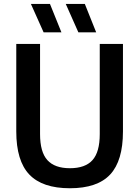

<svg xmlns="http://www.w3.org/2000/svg" viewBox="-20 -968 724 997"><path d="M343 9.5Q200 9.5 132.2 -61.8Q64.5 -133 64.5 -285.5V-740H188V-272Q188 -178.5 226 -136.5Q264 -94.5 343 -94.5Q422.5 -94.5 460.2 -136.5Q498 -178.5 498 -272V-740H618.5V-285.5Q618.5 -133 552 -61.8Q485.5 9.5 343 9.5ZM387 -800 321.5 -947.5H420.5L479.5 -800ZM206.5 -800 140.5 -947.5H239.5L299 -800Z"/></svg>

Font: Encode Sans Semi Condensed SemiBold
Style: Regular
Weight: 600
Width: 4
Designer: Multiple Designers
Foundry: Impallari Type
Version: Version 3.000; ttfautohint (v1.8.3) -l 8 -r 50 -G 200 -x 14 